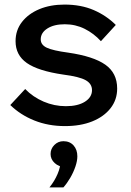

<svg xmlns="http://www.w3.org/2000/svg" viewBox="-20 -535 572 839"><path d="M25 -76 90 -146Q124 -111 170.5 -91Q217 -71 268 -71Q320 -71 351 -90.5Q382 -110 382 -141Q382 -169 354.5 -184.5Q327 -200 257 -209Q147 -225 97.5 -259.5Q48 -294 48 -355Q48 -403 76 -439Q104 -475 152 -495Q200 -515 262 -515Q334 -515 389.5 -491Q445 -467 486 -426L421 -355Q390 -389 350 -409Q310 -429 263 -429Q216 -429 187 -410.5Q158 -392 158 -363Q158 -339 184.5 -326.5Q211 -314 278 -305Q388 -289 440 -252.5Q492 -216 492 -148Q492 -99 463 -62Q434 -25 383 -4.5Q332 16 264 16Q191 16 130 -8.5Q69 -33 25 -76ZM257 284H196Q218 257 231.5 225.5Q245 194 243 173L262 194Q237 194 219 177.5Q201 161 201 138Q201 115 217.5 98.5Q234 82 257 82Q285 82 301.5 100.5Q318 119 318 148Q318 168 309.5 193Q301 218 287 242Q273 266 257 284Z"/></svg>

Font: Wix Madefor Display SemiBold
Style: Regular
Weight: 600
Designer: Dalton Maag Ltd
Foundry: Dalton Maag Ltd
Version: Version 3.100